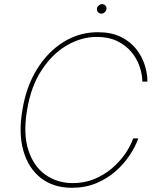

<svg xmlns="http://www.w3.org/2000/svg" viewBox="-20 -892 763 922"><path d="M325.7 9.8Q236.3 9.8 176.3 -37.1Q116.2 -84 92.3 -168Q68.4 -252 87.4 -363.3Q105.5 -475.1 157.2 -559.1Q209 -643.1 284.7 -690.2Q360.4 -737.3 449.7 -737.3Q514.2 -737.3 559.3 -715.3Q604.5 -693.4 633.1 -657.7Q661.6 -622.1 674.8 -580.6Q688 -539.1 688 -500H663.6Q663.1 -536.1 649.9 -574Q636.7 -611.8 609.9 -643.6Q583 -675.3 542 -695.1Q501 -714.8 444.8 -714.8Q371.1 -714.8 301 -674.1Q231 -633.3 179.7 -554.9Q128.4 -476.6 109.9 -363.3Q90.8 -249 116.2 -170.9Q141.6 -92.8 198.5 -52.7Q255.4 -12.7 329.6 -12.7Q385.3 -12.7 432.6 -32.2Q480 -51.8 517.3 -83.5Q554.7 -115.2 580.8 -153.1Q606.9 -190.9 619.6 -227.5H644Q630.9 -189 603.5 -147.5Q576.2 -106 535.9 -70.3Q495.6 -34.7 442.9 -12.5Q390.1 9.8 325.7 9.8ZM467.3 -826.2Q456.5 -826.7 450.2 -834.2Q443.8 -841.8 445.8 -852.5Q446.8 -859.4 454.1 -865.7Q461.4 -872.1 469.2 -872.1Q480.5 -872.1 486.8 -864.7Q493.2 -857.4 490.7 -846.7Q489.7 -838.9 482.7 -832.8Q475.6 -826.7 467.3 -826.2Z"/></svg>

Font: Inter Tight Thin
Style: Italic
Weight: 250
Italic angle: -9.39999°
Designer: Rasmus Andersson
Foundry: rsms
Version: Version 3.004